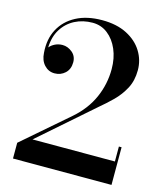

<svg xmlns="http://www.w3.org/2000/svg" viewBox="-113 -845 796 931"><g transform="rotate(15 285.0 -380.0)"><path d="M534.5 0H40V-79L267 -275.5Q329.5 -330 359.8 -398.5Q390 -467 390 -542Q390 -597 371.2 -640.8Q352.5 -684.5 319.5 -710.2Q286.5 -736 243.5 -736Q194.5 -736 154.8 -715.5Q115 -695 91 -656.5Q67 -618 65.5 -564.5Q76 -577.5 93.2 -585.8Q110.5 -594 130 -594Q156.5 -594 179 -575.5Q201.5 -557 201.5 -526Q201.5 -491.5 179.8 -471.2Q158 -451 127 -451Q96.5 -451 75.5 -473.8Q54.5 -496.5 52.5 -534Q47 -601.5 74 -652.2Q101 -703 155 -731.5Q209 -760 285 -760Q358 -760 409.2 -733.8Q460.5 -707.5 487.2 -664.2Q514 -621 514 -570Q514 -517.5 492.8 -477.8Q471.5 -438 440 -407Q408.5 -376 377 -350L107.5 -114H521V-189H534.5Z"/></g></svg>

Font: Bodoni* 16 Medium
Style: Regular
Weight: 500
Version: Version 2.2